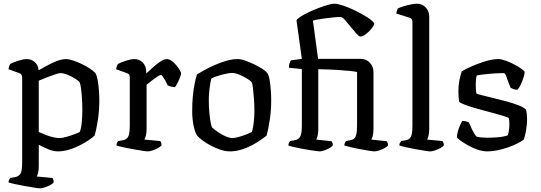

<svg xmlns="http://www.w3.org/2000/svg" viewBox="-20 -820 2928 1040"><path d="M197 200Q189 200 166.5 196.5Q144 193 116 188Q88 183 63 177.5Q38 172 26 168Q26 160 29.5 153.5Q33 147 36 144L63 139Q80 136 90 122Q100 108 100 61V-400Q100 -408 96.5 -414.5Q93 -421 84 -424L26 -445Q28 -458 30.5 -464Q33 -470 36 -474Q53 -483 80.5 -491.5Q108 -500 124 -500Q151 -500 169.5 -482.5Q188 -465 189 -439Q206 -449 225 -459.5Q244 -470 264 -479.5Q284 -489 302.5 -494.5Q321 -500 336 -500Q353 -500 377 -492Q401 -484 425.5 -472Q450 -460 469 -447Q488 -434 496 -425Q504 -413 509 -386Q514 -359 516 -329Q518 -299 518 -277Q518 -221 510 -169Q502 -117 492 -85Q480 -74 458.5 -59.5Q437 -45 410 -31.5Q383 -18 352.5 -9Q322 0 293 0Q269 0 241.5 -11.5Q214 -23 190 -36V80Q190 100 186.5 115Q183 130 179 136L264 144Q266 146 268.5 152.5Q271 159 271 167Q266 175 252 182.5Q238 190 222.5 195Q207 200 197 200ZM302 -72Q316 -72 339 -78.5Q362 -85 383.5 -93Q405 -101 412 -105Q420 -124 423 -159Q426 -194 426 -223Q426 -256 424 -287.5Q422 -319 418.5 -343.5Q415 -368 411 -375Q407 -381 388.5 -393Q370 -405 347.5 -414.5Q325 -424 307 -424Q299 -424 278 -417Q257 -410 233 -400.5Q209 -391 190 -383V-105Q207 -97 228 -89Q249 -81 269 -76.5Q289 -72 302 -72Z M781 0Q773 0 750.5 -3.5Q728 -7 700 -12Q672 -17 647 -22.5Q622 -28 611 -32Q611 -39 614 -46Q617 -53 620 -56L648 -61Q659 -63 667 -70Q675 -77 679 -93Q683 -109 683 -139V-400Q683 -408 680 -414.5Q677 -421 667 -424L609 -445Q611 -457 614 -464Q617 -471 620 -474Q636 -483 663.5 -491.5Q691 -500 707 -500Q735 -500 753.5 -481Q772 -462 772 -431V-422Q782 -430 796 -443.5Q810 -457 826 -470Q842 -483 857 -491.5Q872 -500 884 -500Q896 -500 909.5 -490.5Q923 -481 934.5 -467Q946 -453 953.5 -440.5Q961 -428 961 -423Q961 -418 956 -403.5Q951 -389 943 -373.5Q935 -358 928 -348Q916 -348 905.5 -351.5Q895 -355 889 -357Q883 -370 875.5 -383Q868 -396 862 -405Q856 -414 852 -414Q847 -414 835.5 -407Q824 -400 811.5 -390.5Q799 -381 788.5 -372.5Q778 -364 774 -361V-120Q774 -100 770 -85Q766 -70 762 -64L848 -56Q850 -54 852.5 -47.5Q855 -41 855 -33Q849 -25 835 -17.5Q821 -10 806 -5Q791 0 781 0Z M1225 0Q1199 0 1171 -10Q1143 -20 1118 -33.5Q1093 -47 1075 -61Q1057 -75 1050 -83Q1037 -99 1029 -137.5Q1021 -176 1021 -220Q1021 -261 1024.5 -297.5Q1028 -334 1034 -365Q1040 -396 1047 -417Q1061 -426 1086.5 -440Q1112 -454 1142.5 -467.5Q1173 -481 1205.5 -490.5Q1238 -500 1267 -500Q1285 -500 1309 -491.5Q1333 -483 1358 -471Q1383 -459 1402 -446.5Q1421 -434 1428 -424Q1436 -413 1440.5 -386.5Q1445 -360 1447 -330.5Q1449 -301 1449 -277Q1449 -221 1441 -169Q1433 -117 1424 -85Q1411 -75 1390 -60.5Q1369 -46 1342.5 -32Q1316 -18 1285.5 -9Q1255 0 1225 0ZM1238 -72Q1252 -72 1274.5 -78.5Q1297 -85 1317 -93Q1337 -101 1344 -105Q1351 -124 1354.5 -157Q1358 -190 1358 -220Q1358 -252 1355.5 -286Q1353 -320 1350 -345Q1347 -370 1342 -376Q1338 -382 1319.5 -393.5Q1301 -405 1277.5 -415Q1254 -425 1236 -425Q1224 -425 1201.5 -420Q1179 -415 1157.5 -408Q1136 -401 1125 -395Q1122 -385 1118.5 -364.5Q1115 -344 1113 -321Q1111 -298 1111 -277Q1111 -242 1114 -210Q1117 -178 1121 -156.5Q1125 -135 1129 -129Q1133 -125 1145.5 -115.5Q1158 -106 1174.5 -96Q1191 -86 1208.5 -79Q1226 -72 1238 -72Z M1712 0Q1706 0 1689.5 -2.5Q1673 -5 1652 -8Q1631 -11 1609.5 -15.5Q1588 -20 1570 -24Q1552 -28 1542 -32Q1542 -39 1545.5 -46Q1549 -53 1551 -56L1579 -61Q1596 -64 1605.5 -79Q1615 -94 1615 -139V-446L1545 -453Q1545 -468 1549 -479Q1553 -490 1556 -493L1615 -501L1586 -710Q1591 -719 1609 -730.5Q1627 -742 1652.5 -754Q1678 -766 1705.5 -776.5Q1733 -787 1756 -793.5Q1779 -800 1792 -800Q1808 -800 1839.5 -789.5Q1871 -779 1905.5 -762Q1940 -745 1968.5 -727Q1997 -709 2007 -694Q2007 -683 1993 -665.5Q1979 -648 1961.5 -635Q1944 -622 1932 -622Q1925 -622 1911 -637.5Q1897 -653 1880.5 -673.5Q1864 -694 1849.5 -710.5Q1835 -727 1826 -728Q1809 -728 1788 -726Q1767 -724 1745 -721Q1723 -718 1705 -715Q1687 -712 1675 -708L1703 -501H1936Q1964 -501 1983.5 -480Q2003 -459 2003 -430V-120Q2003 -100 1999 -84.5Q1995 -69 1991 -64L2075 -55Q2077 -52 2079.5 -46.5Q2082 -41 2082 -33Q2077 -25 2063 -17.5Q2049 -10 2033.5 -5Q2018 0 2009 0Q2001 0 1979 -3.5Q1957 -7 1930.5 -12Q1904 -17 1880.5 -22.5Q1857 -28 1845 -32Q1845 -39 1848 -45.5Q1851 -52 1854 -56L1880 -61Q1890 -63 1897.5 -68.5Q1905 -74 1909.5 -90.5Q1914 -107 1914 -139V-430Q1902 -433 1874 -436Q1846 -439 1803.5 -441.5Q1761 -444 1704 -445V-120Q1704 -100 1700.5 -85Q1697 -70 1693 -64L1776 -55Q1778 -53 1780.5 -47Q1783 -41 1783 -33Q1778 -25 1764.5 -17.5Q1751 -10 1736 -5Q1721 0 1712 0Z M2310 0Q2302 0 2280 -3.5Q2258 -7 2230.5 -12Q2203 -17 2179 -22.5Q2155 -28 2143 -32Q2143 -40 2146.5 -46.5Q2150 -53 2153 -56L2180 -61Q2197 -64 2205.5 -79Q2214 -94 2214 -139V-700Q2214 -708 2211 -714.5Q2208 -721 2198 -724L2126 -747Q2128 -757 2130.5 -764Q2133 -771 2135 -774Q2146 -780 2166 -786Q2186 -792 2206.5 -796Q2227 -800 2238 -800Q2267 -800 2286 -779.5Q2305 -759 2305 -730V-120Q2305 -99 2301 -84.5Q2297 -70 2294 -64L2377 -56Q2379 -53 2381.5 -47.5Q2384 -42 2384 -33Q2379 -25 2365 -17.5Q2351 -10 2335.5 -5Q2320 0 2310 0Z M2620 0Q2595 0 2567 -9.5Q2539 -19 2514.5 -33Q2490 -47 2473.5 -59Q2457 -71 2455 -77Q2456 -99 2465 -124Q2474 -149 2484 -165Q2497 -165 2506.5 -162Q2516 -159 2520 -157Q2526 -142 2537 -118.5Q2548 -95 2561 -80Q2573 -77 2588 -75.5Q2603 -74 2619 -74Q2647 -74 2677.5 -76.5Q2708 -79 2730 -87Q2734 -95 2736.5 -112Q2739 -129 2739 -145Q2739 -153 2738.5 -162.5Q2738 -172 2736 -180Q2733 -184 2707 -192Q2681 -200 2643.5 -210Q2606 -220 2567.5 -230.5Q2529 -241 2501 -251.5Q2473 -262 2467 -269Q2465 -281 2464 -295.5Q2463 -310 2463 -327Q2463 -357 2468.5 -385.5Q2474 -414 2481 -433Q2493 -441 2516 -452Q2539 -463 2567.5 -474Q2596 -485 2625 -492.5Q2654 -500 2679 -500Q2695 -500 2719 -491.5Q2743 -483 2766.5 -470.5Q2790 -458 2805.5 -446.5Q2821 -435 2822 -430Q2822 -421 2816 -401Q2810 -381 2800.5 -361.5Q2791 -342 2783 -334Q2771 -334 2761 -337.5Q2751 -341 2746 -344Q2732 -377 2724.5 -400.5Q2717 -424 2708 -424Q2685 -424 2654.5 -422Q2624 -420 2599 -417Q2574 -414 2562 -411Q2559 -401 2558 -386.5Q2557 -372 2557 -359Q2557 -346 2558 -334Q2559 -322 2560 -314Q2564 -311 2589 -304.5Q2614 -298 2649.5 -289.5Q2685 -281 2722.5 -271Q2760 -261 2789 -249.5Q2818 -238 2829 -226Q2832 -216 2833.5 -202.5Q2835 -189 2835 -175Q2835 -142 2828.5 -108Q2822 -74 2816 -63Q2804 -54 2782.5 -43Q2761 -32 2734 -22.5Q2707 -13 2677 -6.5Q2647 0 2620 0Z"/></svg>

Font: Texturina 12pt
Style: Regular
Weight: 400
Designer: Guillermo Torres Carreño
Foundry: Omnibus-Type
Version: Version 1.002